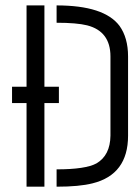

<svg xmlns="http://www.w3.org/2000/svg" viewBox="-20 -704 503 724"><path d="M25.4 -315.4V-377H80.1V-683.6H147.5V-377H202.1V-315.4H147.5V0H80.1V-315.4ZM193.4 0V-65.4Q302.7 -65.4 343.8 -87.9Q395.5 -118.2 396.5 -192.4V-491.2Q396.5 -585.9 308.6 -608.4Q269.5 -618.2 193.4 -618.2V-683.6Q373 -683.6 430.7 -606.4Q462.9 -561.5 462.9 -491.2V-192.4Q462.9 -45.9 329.1 -12.7Q279.3 0 193.4 0Z"/></svg>

Font: Post No Bills Colombo Medium
Style: Regular
Weight: 500
Designer: Kosala Senevirathne, Siva Puranthara, Lasantha Premarathna, Tharique Azeez
Foundry: Mooniak
Version: Version 1.220 ; ttfautohint (v1.6)